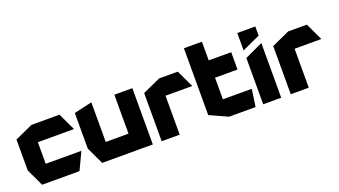

<svg xmlns="http://www.w3.org/2000/svg" viewBox="-59 -1176 2932 1662"><g transform="rotate(-20 1407.5 -345.0)"><path d="M109.4 0 34.6 -158.8V-159.8H528.6V-158.8L453.8 0ZM34.6 -159.8V-443.7L199.6 -518.5H200.6V-159.8ZM200.6 -358.7V-518.5H458L532.9 -359.7V-358.7Z M963.3 0V-518.5H1129.2V0H964.3ZM662.6 0 587.7 -158.8V-159.8H963.3V0ZM587.7 -159.8V-486.7L752.7 -524.5H753.7V-159.8Z M1210.7 0V-443.7L1375.7 -518.5H1376.7V0ZM1376.7 -358.7V-518.5H1547.7L1622.6 -359.7V-358.7Z M1666.7 -358.7V-690.4H1832.7V-518.5L1667.7 -358.7ZM1667.7 -358.7 1832.7 -518.5H2039.9V-358.7ZM1831.7 0 1666.7 -74.9V-358.7H1832.7V0ZM1832.7 0V-159.8H2098.6V-158.8L2075.6 0Z M2145.9 0V-426.3L2310.9 -503H2311.9V0ZM2145.9 -496.9V-656.4H2311.9V-571.8L2146.9 -496.9Z M2399.7 0V-443.7L2564.7 -518.5H2565.7V0ZM2565.7 -358.7V-518.5H2736.7L2811.6 -359.7V-358.7Z"/></g></svg>

Font: Foldit Thin
Style: Regular
Weight: 100
Designer: Sophia Tai
Foundry: Sophia Tai
Version: Version 1.003